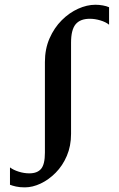

<svg xmlns="http://www.w3.org/2000/svg" viewBox="-20 -776 501 808"><path d="M84.5 12.5Q63 12.5 47.5 9Q32 5.5 22 1.5V-71.5Q36.5 -60.5 59 -53.5Q81.5 -46.5 103.5 -46.5Q137 -46.5 153 -65.5Q169 -84.5 169 -133.5V-515Q169 -570 188.5 -614.5Q208 -659 239.8 -690.8Q271.5 -722.5 308.8 -739.2Q346 -756 381.5 -756Q397 -756 412.5 -753.2Q428 -750.5 439 -745.5V-672Q425 -683.5 402.2 -690.2Q379.5 -697 358 -697Q317.5 -697 298.2 -673.8Q279 -650.5 279 -596.5V-212.5Q279 -161.5 261.2 -120Q243.5 -78.5 214.2 -49Q185 -19.5 151 -3.5Q117 12.5 84.5 12.5Z"/></svg>

Font: Merriweather 120pt
Style: Regular
Weight: 400
Version: Version 2.100